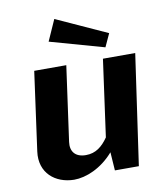

<svg xmlns="http://www.w3.org/2000/svg" viewBox="-85 -826 793 908"><g transform="rotate(-10 311.5 -372.5)"><path d="M198 10C255 10 330 -20 389 -88L395 0H510L586 -530H431L380 -161C352 -121 321 -95 273 -95C221 -95 199 -126 205 -170L255 -530H101L49 -152C35 -50 108 9 198 10ZM192 -654 452 -581 481 -644 237 -755Z"/></g></svg>

Font: Cheyenne Sans
Style: Bold Italic
Weight: 700
Italic angle: -8.13011°
Designer: The Public Sans project authors (U.S. Web Design System), Libre Franklin designed by Pablo Impallari and Rodrigo Fuenzal
Foundry: The Cheyenne Sans Project Authors
Version: Version 2.007